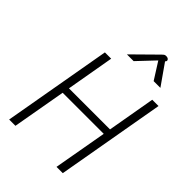

<svg xmlns="http://www.w3.org/2000/svg" viewBox="-272 -1058 1167 1167"><g transform="rotate(45 311.5 -474.0)"><path d="M162 -700H216L162 -391H515L569 -700H623L500 0H446L507 -345H154L93 0H39ZM413 -932Q423 -942 428 -945Q433 -948 441 -948Q456 -948 462 -940Q468 -932 463 -925L459 -920L553 -786H495L426 -895L323 -786H265Z"/></g></svg>

Font: Niramit ExtraLight
Style: Italic
Weight: 200
Italic angle: -10°
Designer: Katatrad Aksorn Co.,Ltd.
Foundry: Cadson Demak Co.,Ltd.
Version: Version 1.000; ttfautohint (v1.6)